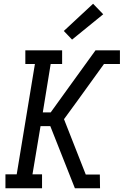

<svg xmlns="http://www.w3.org/2000/svg" viewBox="-20 -1003 659 1023"><path d="M9 0V-74H69L166 -662H115V-735H311V-662H250L208 -404H250L348 -540L489 -735H619V-662H534L394 -468L321 -368L437 -73H512L513 0H379L248 -331H196L153 -74H204V0ZM364 -792 320 -838 476 -983 530 -927Z"/></svg>

Font: Iosevka Etoile
Style: Italic
Weight: 400
Italic angle: -9°
Designer: Belleve Invis
Foundry: Belleve Invis
Version: Version 22.1.2; ttfautohint (v1.8.4)